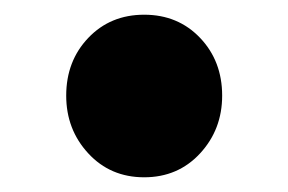

<svg xmlns="http://www.w3.org/2000/svg" viewBox="-20 -227 391 261"><path d="M176 14Q130 14 100 -18.5Q70 -51 70 -97Q70 -144 100 -175.5Q130 -207 176 -207Q222 -207 252 -175.5Q282 -144 282 -97Q282 -51 252 -18.5Q222 14 176 14Z"/></svg>

Font: Source Han Sans CN Heavy
Style: Regular
Weight: 900
Designer: Ryoko NISHIZUKA 西塚涼子 (kana, bopomofo & ideographs); Paul D. Hunt (Latin, Greek & Cyrillic); Sandoll Communications 산돌커뮤니
Foundry: Adobe
Version: Version 2.000;hotconv 1.0.107;makeotfexe 2.5.65593